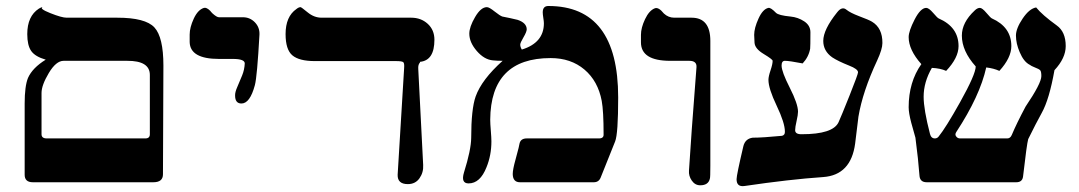

<svg xmlns="http://www.w3.org/2000/svg" viewBox="-20 -617 3653 650"><path d="M91.3 0Q63.5 0 63.5 -25.4V-266.6Q63.5 -325.2 74.7 -353Q89.8 -387.2 134.8 -415Q99.1 -425.3 85.7 -444.3Q72.3 -463.4 72.3 -501.5Q72.3 -562.5 111.8 -587.9Q119.6 -592.8 124.5 -592.8Q111.8 -587.9 150.4 -572.5Q189 -557.1 205.6 -557.1H377Q472.2 -557.1 502.7 -524.2Q533.2 -491.2 533.2 -395L531.7 -26.9Q531.7 0 499 0ZM195.3 -411.1Q169.9 -411.1 145.3 -369.9Q120.6 -328.6 120.6 -302.2V-162.6Q120.6 -148.4 138.2 -148.4H472.2Q487.3 -148.4 487.3 -162.6V-363.3Q487.3 -411.6 410.2 -411.1Z M783.2 -322.3 799.8 -361.8Q807.6 -380.9 808.6 -402.3Q808.6 -417.5 768.1 -417.5H721.2Q623.5 -417.5 622.1 -474.6V-500Q622.1 -523.9 636 -554Q649.9 -584 670.4 -590.3Q679.2 -592.8 691.9 -580.1Q693.4 -577.6 699.7 -571.3Q713.9 -558.6 721.2 -558.6H802.2Q826.2 -558.6 842.8 -541.5Q859.4 -524.4 858.4 -500Q850.6 -357.9 842.8 -328.6Q826.2 -266.6 797.4 -266.6Q775.9 -266.6 775.9 -293.5Q775.4 -304.7 783.2 -322.3Z M1412.6 -58.6Q1414.1 -33.2 1400.1 -13.4Q1386.2 6.3 1360.8 6.3Q1325.2 6.3 1326.2 -25.4L1348.1 -385.7Q1349.6 -403.3 1345 -406.7Q1340.3 -410.2 1321.3 -410.2H1045.9Q992.7 -410.2 969.7 -429.7Q946.8 -449.2 946.8 -501.5Q946.8 -561 983.4 -586.4Q991.2 -592.8 997.6 -592.8Q1000 -592.8 1021.7 -575Q1043.5 -557.1 1068.8 -557.1H1372.1Q1405.3 -557.1 1428 -536.4Q1450.7 -515.6 1450.7 -482.4Q1450.7 -412.6 1402.3 -407.7L1401.4 -404.8Q1395 -398.4 1396 -383.3Z M1990.2 0H1740.2Q1716.3 0 1715.8 -27.8Q1715.8 -43 1725.1 -76.2Q1739.3 -128.4 1738.8 -130.9Q1742.7 -148.4 1763.2 -148.4H2007.8Q2024.4 -148.4 2023.4 -162.6Q2023.4 -241.2 2017.1 -275.4Q2004.4 -342.8 1958.5 -381.6Q1912.6 -420.4 1844.2 -420.4Q1641.1 -420.4 1639.6 -211.9Q1639.6 -199.2 1641.6 -175Q1643.6 -150.9 1643.6 -138.2Q1643.6 -91.3 1627 -50.8Q1605.5 3.9 1566.4 3.9Q1539.6 3.9 1550.8 -33.2Q1574.7 -109.4 1575.2 -149.9Q1575.2 -247.6 1590.3 -290.5Q1610.8 -347.7 1681.6 -411.1Q1662.6 -411.1 1648.9 -412.6Q1619.6 -415 1594.2 -444.3Q1568.8 -473.6 1568.8 -502.9Q1568.8 -525.9 1588.4 -559.3Q1607.9 -592.8 1628.4 -592.8Q1636.2 -592.8 1654.5 -578.1Q1672.9 -563.5 1680.7 -561Q1706.1 -556.2 1732.4 -549.8Q1762.7 -539.6 1763.2 -518.1Q1763.2 -509.3 1752.2 -490.7Q1741.2 -472.2 1741.2 -465.8Q1741.2 -458 1746.6 -449.2Q1821.3 -472.2 1821.3 -538.1Q1821.3 -544.4 1819.3 -556.6Q1817.4 -568.8 1817.4 -575.2Q1817.4 -596.7 1836.4 -596.7Q2072.8 -596.7 2072.8 -287.1Q2072.8 -164.1 2062.5 -138.2L2013.2 -15.1Q2006.8 0 1990.2 0Z M2337.9 -389.6Q2339.4 -411.1 2313.5 -411.1H2249Q2149.9 -411.1 2149.9 -473.6V-499Q2149.9 -522.9 2163.8 -552.2Q2177.7 -581.5 2196.8 -588.9Q2209.5 -593.8 2227.5 -571.3Q2242.7 -557.1 2262.7 -557.1H2321.3Q2384.8 -557.1 2384.8 -478.5V-55.7Q2384.8 -16.1 2383.3 -12.7Q2378.4 10.3 2350.6 10.3Q2333 10.3 2322 -5.6Q2311 -21.5 2312.5 -39.6Q2318.8 -144.5 2337.9 -389.6Z M2637.2 -411.1Q2626 -411.1 2626 -395Q2626 -374.5 2653.8 -319.8Q2681.6 -265.1 2681.6 -238.8Q2681.6 -228.5 2676.8 -207.5Q2671.9 -186.5 2671.9 -176.3Q2671.9 -162.1 2694.3 -162.6Q2799.8 -162.6 2818.8 -203.1Q2827.6 -222.2 2856.2 -293.9Q2884.8 -365.7 2884.8 -372.1Q2884.8 -383.3 2854.5 -395Q2816.4 -410.2 2797.4 -422.9Q2767.1 -444.3 2767.1 -478.5Q2767.1 -516.6 2814 -575.2Q2830.6 -596.7 2845.7 -584Q2858.4 -573.7 2887.7 -562.5Q2921.9 -549.8 2932.1 -543.5Q2967.8 -522 2967.3 -471.2Q2967.3 -450.7 2949.7 -412.6Q2900.4 -307.1 2886.2 -222.2Q2882.3 -191.9 2875 -130.9Q2860.8 -24.4 2767.1 -17.6Q2652.8 -9.8 2500.5 12.7Q2473.6 16.6 2473.6 -10.3Q2473.6 -24.4 2496.6 -122.1Q2502.9 -147.5 2528.3 -150.9Q2561.5 -150.9 2627.4 -157.2Q2637.7 -159.7 2637.2 -171.4Q2637.2 -200.7 2609.4 -259Q2581.5 -317.4 2581.5 -346.7Q2581.5 -357.9 2588.6 -378.9Q2595.7 -399.9 2595.7 -411.1Q2595.7 -416 2565.7 -434.1Q2535.6 -452.1 2534.4 -472.4Q2533.2 -492.7 2533.2 -499Q2533.2 -522 2547.9 -554.2Q2562.5 -586.4 2581.5 -590.3Q2589.4 -591.8 2606.9 -573.7Q2615.7 -564.9 2656.2 -561Q2681.6 -558.6 2702.6 -544.7Q2723.6 -530.8 2723.6 -507.8Q2723.6 -459.5 2722.7 -452.1Q2717.8 -424.3 2697.3 -402.3Q2652.3 -411.1 2637.2 -411.1Z M3557.6 -530.8Q3587.9 -509.3 3587.9 -460.9Q3587.9 -420.4 3549.8 -379.4Q3532.2 -280.3 3506.8 -234.9Q3487.8 -200.7 3460.9 -146Q3456.1 -129.4 3443.4 -19Q3440.9 0 3420.4 0H3117.2Q3094.2 0 3092.8 -22.9Q3088.9 -76.2 3079.1 -150.9Q3076.7 -159.7 3064.9 -201.7Q3056.2 -234.9 3056.2 -253.9Q3056.2 -338.9 3099.1 -399.9Q3056.2 -448.2 3056.2 -491.2Q3056.2 -511.7 3076.4 -551Q3096.7 -590.3 3115.7 -590.3Q3124.5 -590.3 3139.2 -573.2Q3153.8 -556.2 3157.7 -554.7Q3225.1 -525.4 3225.1 -460.9Q3225.1 -421.4 3183.1 -377Q3164.1 -385.7 3134.8 -387.2Q3106.9 -338.9 3106.9 -289.6Q3106.9 -246.6 3128.4 -163.6Q3132.3 -148.4 3145 -148.4Q3152.8 -148.4 3157.7 -154.8Q3181.6 -184.1 3230 -270.5Q3283.2 -365.7 3283.2 -392.1Q3236.3 -444.3 3236.3 -496.6Q3236.3 -541 3279.8 -581.5Q3288.6 -590.3 3297.4 -590.3Q3305.2 -590.3 3319.6 -573.2Q3334 -556.2 3337.9 -554.7Q3403.8 -525.4 3403.8 -460.9Q3403.8 -421.4 3363.3 -377Q3344.2 -385.7 3318.8 -388.7Q3297.4 -292 3217.3 -169.9Q3212.4 -162.1 3216.3 -156.2Q3221.2 -148.4 3230 -148.4H3390.1Q3400.4 -148.4 3405.3 -160.2Q3421.9 -199.7 3452.1 -256.3Q3505.4 -335 3505.4 -359.4Q3505.4 -374.5 3501.7 -378.9Q3498 -383.3 3481.4 -389.6Q3471.2 -393.6 3466.3 -397.5Q3445.8 -407.7 3432.1 -440.4Q3419.4 -469.7 3419.4 -496.6Q3419.4 -520.5 3442.1 -554.2Q3464.8 -587.9 3487.8 -591.8Q3508.3 -566.4 3557.6 -530.8Z"/></svg>

Font: Accordance
Style: Bold-Italic
Weight: 700
Italic angle: -11°
Version: Version 1.2 (build January 31, 2020) Miklal Software Solutio